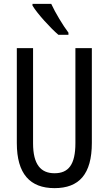

<svg xmlns="http://www.w3.org/2000/svg" viewBox="-20 -963 562 993"><path d="M245 -943H148V-934C174 -891 242 -817 282 -783H334V-794C306 -831 266 -897 245 -943ZM455 -224V-714H370V-223C370 -111 334 -67 262 -67C191 -67 151 -112 151 -222V-714H67V-223C67 -64 135 10 262 10C389 10 455 -62 455 -224Z"/></svg>

Font: Noto Sans Arabic ExtCond
Style: Regular
Weight: 400
Width: 2
Designer: Monotype Design Team, Nadine Chahine, Nizar Qandah and Khaled Hosny
Foundry: Monotype Imaging Inc.
Version: Version 2.012